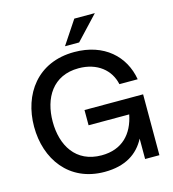

<svg xmlns="http://www.w3.org/2000/svg" viewBox="-133 -1035 1039 1155"><g transform="rotate(-15 387.0 -457.0)"><path d="M376 12C505 12 585 -41 630 -127V0H719V-379H354V-284H607C584 -168 513 -89 384 -89C223 -89 151 -213 151 -360C151 -507 223 -631 384 -631C501 -631 578 -566 597 -475H711C686 -623 570 -732 384 -732C154 -732 35 -561 35 -360C35 -159 154 12 376 12ZM340 -780H428L565 -926H437Z"/></g></svg>

Font: Aspekta 500
Style: Regular
Weight: 500
Designer: Ivo Dolenc
Version: Version 2.100